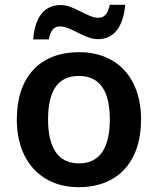

<svg xmlns="http://www.w3.org/2000/svg" viewBox="-20 -769 657 799"><path d="M118 -605H183C191 -646 206 -659 230 -659C276 -659 331 -606 388 -606C452 -606 493 -655 501 -749H437C428 -709 413 -695 389 -695C344 -695 288 -748 233 -748C166 -748 126 -701 118 -605ZM567 -272C567 -452 460 -552 310 -552C149 -552 50 -452 50 -272C50 -92 158 10 307 10C467 10 567 -92 567 -272ZM180 -272C180 -387 218 -453 308 -453C398 -453 437 -387 437 -272C437 -158 398 -89 309 -89C219 -89 180 -158 180 -272Z"/></svg>

Font: Noto Sans Khmer UI SemiBold
Style: Regular
Weight: 600
Designer: Danh Hong and the Monotype Design Team
Foundry: Monotype Imaging Inc.
Version: Version 2.002